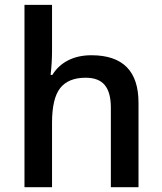

<svg xmlns="http://www.w3.org/2000/svg" viewBox="-20 -780 675 800"><path d="M557.1 0H441.9V-332Q441.9 -394.5 416.7 -425.3Q391.6 -456.1 336.9 -456.1Q264.6 -456.1 230.7 -412.8Q196.8 -369.6 196.8 -268.1V0H82V-759.8H196.8V-566.9Q196.8 -520.5 190.9 -467.8H198.2Q221.7 -506.8 263.4 -528.3Q305.2 -549.8 360.8 -549.8Q557.1 -549.8 557.1 -352.1Z"/></svg>

Font: f2_52653          
Style: Regular
Weight: 600
Foundry: Ascender Corporation
Version: Version 1.10